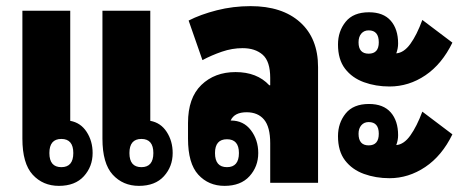

<svg xmlns="http://www.w3.org/2000/svg" viewBox="-20 -596 1506 626"><path d="M172 10Q120 10 86.5 -26.5Q53 -63 53 -144V-561H209V-202Q243 -196 262.5 -166Q282 -136 282 -97Q282 -53 253.5 -21.5Q225 10 172 10ZM433 10Q381 10 347.5 -26.5Q314 -63 314 -144V-561H470V-202Q504 -196 523.5 -166Q543 -136 543 -97Q543 -53 514.5 -21.5Q486 10 433 10ZM180 -51Q219 -51 219 -97Q219 -143 180 -143Q141 -143 141 -97Q141 -51 180 -51ZM441 -51Q480 -51 480 -97Q480 -143 441 -143Q402 -143 402 -97Q402 -51 441 -51Z M712 10Q660 10 626.5 -26.5Q593 -63 593 -144V-195Q593 -277 636.5 -319Q680 -361 748 -361Q818 -361 858 -318H861V-342Q861 -396 836.5 -417.5Q812 -439 771 -439Q737 -439 703.5 -427.5Q670 -416 640 -400L595 -529Q634 -549 687 -562.5Q740 -576 797 -576Q900 -576 958.5 -523.5Q1017 -471 1017 -377V0H861V-129Q861 -182 841 -206Q821 -230 784 -230Q744 -230 732 -203H733Q774 -203 798 -171.5Q822 -140 822 -97Q822 -53 793.5 -21.5Q765 10 712 10ZM720 -51Q759 -51 759 -97Q759 -142 720 -142Q681 -142 681 -97Q681 -51 720 -51Z M1250 -314Q1205 -314 1166.5 -328Q1128 -342 1105 -372Q1082 -402 1082 -451Q1082 -494 1107 -525Q1132 -556 1183 -556Q1230 -556 1254 -528.5Q1278 -501 1278 -454Q1278 -438 1272 -422Q1297 -424 1318 -453Q1339 -482 1357 -531L1455 -457Q1421 -387 1367 -350.5Q1313 -314 1250 -314ZM1182 -421Q1215 -421 1215 -458Q1215 -497 1182 -497Q1167 -497 1158 -486.5Q1149 -476 1149 -458Q1149 -421 1182 -421ZM1250 -15Q1205 -15 1166.5 -29Q1128 -43 1105 -73Q1082 -103 1082 -152Q1082 -195 1107 -226Q1132 -257 1183 -257Q1230 -257 1254 -229.5Q1278 -202 1278 -155Q1278 -139 1272 -123Q1297 -125 1318 -154.5Q1339 -184 1357 -232L1455 -158Q1421 -88 1366.5 -51.5Q1312 -15 1250 -15ZM1182 -122Q1215 -122 1215 -160Q1215 -198 1182 -198Q1167 -198 1158 -187.5Q1149 -177 1149 -160Q1149 -122 1182 -122Z"/></svg>

Font: Noto Sans Thai Looped ExtraCondensed Black
Style: Regular
Weight: 900
Width: 2
Designer: Sasikarn Vongin, Ben Mitchell
Foundry: The Fontpad Ltd
Version: Version 1.001; ttfautohint (v1.8.4.7-5d5b)